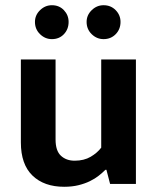

<svg xmlns="http://www.w3.org/2000/svg" viewBox="-20 -705 601 736"><path d="M368 -477H501V0H402L388 -54H384Q373 -43 358.5 -31.5Q344 -20 324.5 -10.5Q305 -1 280.5 5Q256 11 226 11Q149 11 104.5 -32Q60 -75 60 -159V-477H193V-170Q193 -127 213.5 -108Q234 -89 266 -89Q302 -89 327.5 -104Q353 -119 368 -139ZM114 -621Q114 -647 133.5 -666Q153 -685 179 -685Q207 -685 225 -666Q243 -647 243 -621Q243 -593 225 -574Q207 -555 179 -555Q153 -555 133.5 -574Q114 -593 114 -621ZM312 -621Q312 -647 331.5 -666Q351 -685 377 -685Q405 -685 423.5 -666Q442 -647 442 -621Q442 -593 423.5 -574Q405 -555 377 -555Q351 -555 331.5 -574Q312 -593 312 -621Z"/></svg>

Font: Mukta
Style: Bold
Weight: 700
Designer: Girish Dalvi and Yashodeep Gholap
Foundry: Ek Type
Version: Version 2.538;PS 1.002;hotconv 16.6.51;makeotf.lib2.5.65220;